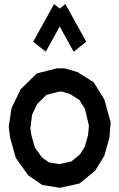

<svg xmlns="http://www.w3.org/2000/svg" viewBox="-20 -897 575 926"><path d="M482.9 -418 513.7 -308.1 507.8 -233.4 482.9 -145 439 -73.7 363.8 -12.2 269 8.8 184.1 -4.9 116.7 -50.8 56.2 -135.3 28.8 -232.9 22 -284.7 35.6 -375.5 79.1 -465.8 157.7 -543 254.4 -567.4H292L354 -549.3L432.1 -500ZM404.8 -246.1 408.7 -291.5 389.6 -372.1 362.8 -415 316.9 -443.8 279.3 -455.1H265.1L204.1 -439.5L159.2 -395.5L134.8 -343.8L126.5 -278.8L130.9 -247.1L147.9 -186L183.6 -136.2L217.8 -113.3L266.6 -105.5L323.7 -118.2L366.2 -152.8L389.6 -190.9ZM396 -695.8 335.4 -647.5 268.1 -769 200.7 -647.5 140.1 -695.8 240.7 -877.4 268.1 -855.5 295.4 -877.4Z"/></svg>

Font: Gap Sans
Style: Bold
Weight: 400
Designer: Alexandre Liziard and Etienne Ozeray
Foundry: Interstices.io
Version: Version 1.610